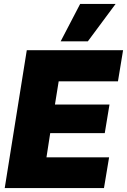

<svg xmlns="http://www.w3.org/2000/svg" viewBox="-20 -955 645 975"><path d="M4 0 116 -700H605L579 -542H278L259 -424H536L512 -279H235L216 -156H534L508 0ZM288 -745 387 -935H567L426 -745Z"/></svg>

Font: Georama ExtraBold
Style: Italic
Weight: 800
Italic angle: -9°
Version: Version 1.001